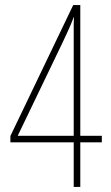

<svg xmlns="http://www.w3.org/2000/svg" viewBox="-20 -738 439 758"><path d="M382 -176H297V0H271V-176H21V-201L269 -718H297V-202H382ZM271 -202V-610Q271 -629 271 -641.5Q271 -654 272 -670H271Q261 -644 250 -619.5Q239 -595 228 -572L50 -202Z"/></svg>

Font: Noto Sans Sinhala UI ExtraCondensed Thin
Style: Regular
Weight: 100
Width: 2
Designer: Jelle Bosma - Monotype Design Team
Foundry: Monotype Imaging Inc.
Version: Version 2.006; ttfautohint (v1.8.4.7-5d5b)